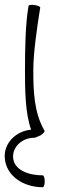

<svg xmlns="http://www.w3.org/2000/svg" viewBox="-59 -562 240 807"><path d="M61 -537C48 -465 46 -357 46 -267C46 -184 47 -84 72 -17C8 -11 -43 39 -39 101C-34 178 40 225 121 225C125 225 129 214 129 200C129 186 125 175 121 175C61 175 -1 153 -4 99C-6 53 36 17 85 17C89 17 92 16 94 14C99 13 105 10 111 7C123 0 130 -9 128 -13C84 -88 81 -179 81 -267C81 -338 96 -443 110 -530C111 -534 100 -539 86 -541C73 -543 61 -541 61 -537Z"/></svg>

Font: Nupuram Condensed Thin
Style: Regular
Weight: 100
Width: 3
Designer: Santhosh Thottingal (santhosh.thottingal@gmail.com)
Foundry: SMC
Version: Version 1.000